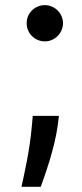

<svg xmlns="http://www.w3.org/2000/svg" viewBox="-20 -552 322 750"><path d="M205.3 -60.7 210.2 -99.4H108L104.4 -59.7C96.2 36.6 73.5 133.5 63.9 177.6H139.2C156.2 131 193.9 24.5 205.3 -60.7ZM84.2 -461.3C83.8 -422.2 116.1 -390.3 155.2 -390.3C193.5 -390.3 225.9 -422.2 226.2 -461.3C225.9 -500.4 193.5 -532 155.2 -532C116.1 -532 83.8 -500.4 84.2 -461.3Z"/></svg>

Font: Magic Ui Pro Medium
Style: Regular
Weight: 500
Designer: Stefan Endress, Andreas Faust
Version: Version 1.000;FEAKit 1.0